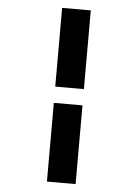

<svg xmlns="http://www.w3.org/2000/svg" viewBox="-60 -746 720 1001"><g transform="rotate(5 300.0 -245.5)"><path d="M224 -288V-700H374V-288ZM224 209V-203H374V209Z"/></g></svg>

Font: Red Hat Mono
Style: Regular
Weight: 300
Monospace: yes
Designer: Pentagram, MCKL
Foundry: Pentagram, MCKL
Version: Version 1.023